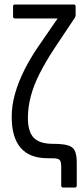

<svg xmlns="http://www.w3.org/2000/svg" viewBox="-20 -703 373 853"><path d="M260 130Q252 130 252 121V38Q252 23 249 14.5Q246 6 237 3Q228 0 210 0H192Q112 0 72 -46Q32 -92 32 -184Q32 -235 47 -287.5Q62 -340 89 -393.5Q116 -447 152 -499L236 -621H46Q38 -621 38 -630V-674Q38 -683 46 -683H308Q316 -683 316 -674V-636Q316 -631 313 -625L221 -487Q183 -429 156.5 -377Q130 -325 117 -276Q104 -227 104 -179Q104 -118 130 -91Q156 -64 215 -64Q258 -64 281 -57.5Q304 -51 312.5 -33Q321 -15 321 20V121Q321 130 313 130Z"/></svg>

Font: Sofia Sans Condensed
Style: Regular
Weight: 400
Designer: Botio Nikoltchev, Ani Petrova
Foundry: lettersoup
Version: Version 4.100